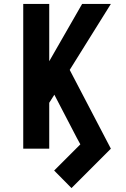

<svg xmlns="http://www.w3.org/2000/svg" viewBox="-20 -755 640 975"><path d="M343 200 255 111 388 -22 370 -55 256 -274 230 -233V0H98V-735H230V-444L397 -735H543L334 -400L543 0Z"/></svg>

Font: Iosevka SS04 XBd Ex
Style: Regular
Weight: 800
Width: 7
Monospace: yes
Designer: Belleve Invis
Foundry: Belleve Invis
Version: Version 19.0.0; ttfautohint (v1.8.4)